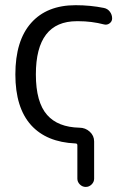

<svg xmlns="http://www.w3.org/2000/svg" viewBox="-20 -573 492 750"><path d="M418 -501Q418 -489.3 408.2 -481.9Q398.4 -474.6 386.7 -477.5Q337.9 -490.2 286.1 -490.2Q283.2 -490.2 280.3 -490.2Q120.1 -490.2 120.1 -282.2Q120.1 -173.8 164.1 -124Q206.1 -76.2 290 -74.2Q313.5 -74.2 330.6 -58.6Q347.7 -43 347.7 -20.5V125Q347.7 137.7 337.9 147.5Q328.1 157.2 314.9 157.2Q301.8 157.2 292 147.5Q282.2 137.7 282.2 125V-5.9Q282.2 -12.7 274.4 -12.7Q162.1 -17.6 101.6 -84Q40 -152.3 40 -282.2Q40 -414.1 101.6 -483.4Q163.1 -552.7 275.4 -552.7Q333 -552.7 385.7 -542Q400.4 -539.1 409.2 -527.3Q418 -515.6 418 -501Z"/></svg>

Font: Gen Jyuu Gothic Normal
Style: Regular
Weight: 300
Designer: [Source Han Sans]
Ryoko NISHIZUKA  (kana & ideographs); Paul D. Hunt (Latin, Greek & Cyrillic); Wenlong ZHANG  (bopomofo
Version: Version 1.002.20150607